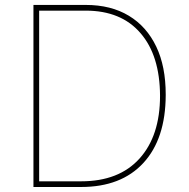

<svg xmlns="http://www.w3.org/2000/svg" viewBox="-20 -747 754 767"><path d="M304 0H113.6V-727.3H322.4Q423.3 -727.3 494.7 -684.1Q566.1 -641 604.4 -560.4Q642 -481.5 642 -369.7V-366.5Q641.3 -192.1 552.9 -96.2Q464.5 0 304 0ZM304 -22.7Q455.3 -22.7 537.3 -113.6Q619.3 -204.5 619.3 -364.3Q618.6 -525.6 541.2 -614.7Q464.1 -704.5 322.4 -704.5H136.4V-22.7Z"/></svg>

Font: Linik Sans Thin
Style: Regular
Weight: 100
Designer: Fonts by Rasmus Andersson / Changes by Cristiano Sobral with parts from Marc Monis
Foundry: rsms
Version: Version 3.020; ttfautohint (v1.6)